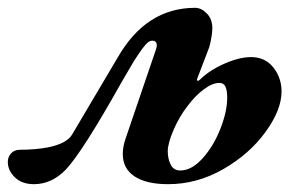

<svg xmlns="http://www.w3.org/2000/svg" viewBox="-71 -457 771 491"><path d="M-51 -43Q-51 -56 -42.5 -65Q-34 -74 -20 -74Q18 -74 51 -80Q101 -90 114 -114L230 -310Q303 -437 428 -437Q444 -437 458 -422.5Q472 -408 472 -385Q472 -375 469.5 -360.5Q467 -346 464 -336L433 -255Q432 -251 434.5 -250.5Q437 -250 440 -253Q464 -277 502.5 -294Q541 -311 571 -311Q607 -311 628 -284.5Q649 -258 649 -223Q649 -176 608 -119.5Q567 -63 500 -24.5Q433 14 359 14Q303 14 273 -6Q243 -26 243 -63Q243 -82 250 -102Q265 -147 299 -246Q323 -317 327 -328Q330 -336 330 -341Q330 -353 318 -353Q310 -353 301 -342.5Q292 -332 283.5 -319Q275 -306 271 -300L240 -247Q139 -67 97 -23Q61 14 16 14Q-15 14 -33 -3.5Q-51 -21 -51 -43ZM510 -207Q510 -226 505.5 -235.5Q501 -245 490 -245Q472 -245 449.5 -228Q427 -211 408 -185Q387 -158 372.5 -124Q358 -90 358 -70Q358 -51 365.5 -36Q373 -21 390 -21Q419 -21 447 -52Q475 -83 492.5 -127.5Q510 -172 510 -207Z"/></svg>

Font: EB Garamond ExtraBold
Style: Italic
Weight: 800
Italic angle: -17.2°
Designer: Georg Duffner and Octavio Pardo
Foundry: Georg Duffner
Version: Version 1.000